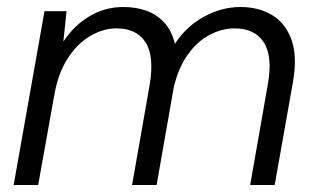

<svg xmlns="http://www.w3.org/2000/svg" viewBox="-20 -528 901 548"><path d="M19 0 107 -496H170L161 -411H162Q192 -456 236 -482Q280 -508 332 -508Q368 -508 397.5 -497.5Q427 -487 448.5 -464Q470 -441 479 -404H480Q512 -453 562.5 -480.5Q613 -508 666 -508Q718 -508 756.5 -485Q795 -462 812 -414.5Q829 -367 816 -293L764 0H694L744 -285Q759 -367 733 -407Q707 -447 650 -447Q613 -447 577.5 -428Q542 -409 515.5 -371.5Q489 -334 476 -279L427 0H357L407 -285Q421 -367 395.5 -407Q370 -447 313 -447Q274 -447 237 -425Q200 -403 173 -361Q146 -319 135 -257L89 0Z"/></svg>

Font: DM Sans 28pt Light
Style: Italic
Weight: 300
Italic angle: -10°
Version: Version 4.004;gftools[0.9.30]